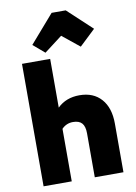

<svg xmlns="http://www.w3.org/2000/svg" viewBox="-106 -1074 807 1141"><g transform="rotate(-10 297.5 -503.5)"><path d="M211 -780 142 -839 288 -1007H373L520 -870L424 -779L320 -863ZM62 0V-739H232V-445Q284 -496 365 -496Q449 -496 496.5 -442.5Q544 -389 544 -294V0H371V-265Q371 -307 354 -326.5Q337 -346 300 -346Q260 -346 232 -317V0Z"/></g></svg>

Font: Cantarell Extra Bold
Style: Regular
Weight: 800
Designer: Dave Crossland, Nikolaus Waxweiler, Florian Fecher, Jacques Le Bailly, Eben Sorkin, Alexei Vanyashin, Alexios Zavras, Em
Version: Version 0.303